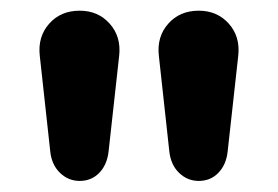

<svg xmlns="http://www.w3.org/2000/svg" viewBox="-20 -733 510 352"><path d="M72.1 -455.6 52.9 -631Q49.1 -665.9 70.2 -689.6Q91.2 -713.4 126.1 -713.4Q160 -713.4 181.1 -689.6Q202.3 -665.9 198.5 -631L179.1 -455.6Q176.4 -431 162 -416.1Q147.6 -401.3 126.1 -401.3Q105.4 -401.3 90.1 -416Q74.7 -430.7 72.1 -455.6ZM290.4 -455.6 271.2 -631Q267.4 -665.9 288.5 -689.6Q309.5 -713.4 344.4 -713.4Q378.3 -713.4 399.5 -689.6Q420.6 -665.9 416.8 -631L397.4 -455.6Q394.8 -431 380.3 -416.1Q365.9 -401.3 344.4 -401.3Q323.7 -401.3 308.4 -416Q293.1 -430.7 290.4 -455.6Z"/></svg>

Font: SN Pro Thin
Style: Regular
Weight: 200
Designer: Tobias Whetton
Foundry: Supernotes
Version: Version 1.003;Glyphs 3.3 (3324)